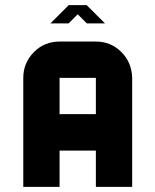

<svg xmlns="http://www.w3.org/2000/svg" viewBox="-20 -729 606 749"><path d="M495.6 0H354V-141.6H212.4V0H70.8V-425.3Q70.8 -483.9 112.8 -526.4Q153.8 -566.9 212.4 -566.9H354Q412.6 -566.9 453.4 -526.1Q494.1 -485.4 495.6 -425.3ZM354 -283.7V-425.3H212.4V-283.7ZM176.8 -637.7 247.6 -708.5V-709H318.8V-708.5L389.6 -637.7H318.8L283.2 -673.3L247.6 -637.7Z"/></svg>

Font: Blazma
Style: Regular
Weight: 400
Designer: GGBotNet
Version: 1.00